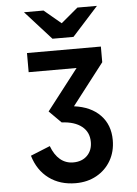

<svg xmlns="http://www.w3.org/2000/svg" viewBox="-62 -779 739 1038"><g transform="rotate(-5 308.0 -259.5)"><path d="M307 213Q221.5 213 161.5 168.5Q101.5 124 78 44L184 1Q202 49.5 232.2 74.8Q262.5 100 303 100Q350.5 100 378.8 71.8Q407 43.5 407 -2Q407 -55.5 368.2 -86.5Q329.5 -117.5 259 -121L194 -186L365 -407H105V-511H506V-426L333 -202Q424.5 -190 475.2 -137.2Q526 -84.5 526 -2Q526 60.5 498 109Q470 157.5 420.5 185.2Q371 213 307 213ZM249 -576 108 -732H214L306 -655L398 -732H504L363 -576Z"/></g></svg>

Font: Overpass Mono Light
Style: Regular
Weight: 300
Monospace: yes
Designer: Delve Withrington, Dave Bailey
Foundry: Delve Fonts LLC
Version: Version 4.000